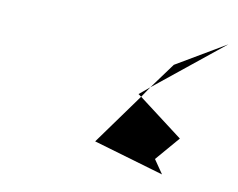

<svg xmlns="http://www.w3.org/2000/svg" viewBox="-48 -716 546 440"><g transform="rotate(10 225.5 -496.0)"><path d="M189 -384 353 -336 331 -368 379 -424 275 -503ZM268 -508 292 -528 275 -503ZM292 -528 451 -656 336 -588Z"/></g></svg>

Font: bitstorm
Style: ultextobl
Weight: 400
Version: Version 0.2